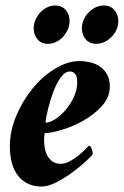

<svg xmlns="http://www.w3.org/2000/svg" viewBox="-20 -675 452 701"><path d="M270 -452Q227 -452 181.5 -424.5Q136 -397 99.5 -352.5Q63 -308 39.5 -252.5Q16 -197 16 -141Q16 -70 47 -32Q78 6 132 6Q156 6 186 -9.5Q216 -25 244 -45.5Q272 -66 293 -85.5Q314 -105 319 -113Q319 -118 315 -130.5Q311 -143 304 -143Q303 -142 293 -131.5Q283 -121 268.5 -109Q254 -97 236.5 -87Q219 -77 202 -77Q183 -77 171.5 -85.5Q160 -94 153 -106.5Q146 -119 143.5 -134.5Q141 -150 141 -164Q141 -166 141 -169.5Q141 -173 141.5 -177Q142 -181 142.5 -184.5Q143 -188 143 -189Q166 -189 206 -201Q246 -213 285 -235Q324 -257 352.5 -288.5Q381 -320 381 -359Q381 -385 371 -403Q361 -421 345 -432Q329 -443 309 -447.5Q289 -452 270 -452ZM146 -227Q148 -246 155.5 -277.5Q163 -309 174.5 -339.5Q186 -370 201.5 -392Q217 -414 235 -414Q243 -414 248.5 -410.5Q254 -407 257 -401.5Q260 -396 261 -389Q262 -382 262 -375Q262 -347 249.5 -320.5Q237 -294 219 -273Q201 -252 181 -239.5Q161 -227 146 -227ZM279 -571Q279 -548 293 -531.5Q307 -515 331 -515Q346 -515 360.5 -521.5Q375 -528 386.5 -539.5Q398 -551 405 -566Q412 -581 412 -598Q412 -622 397.5 -638.5Q383 -655 359 -655Q344 -655 330 -648.5Q316 -642 304.5 -630.5Q293 -619 286 -604Q279 -589 279 -571ZM103 -571Q103 -548 117 -531.5Q131 -515 155 -515Q170 -515 184 -521.5Q198 -528 209 -539.5Q220 -551 227 -566Q234 -581 234 -599Q234 -622 220 -638.5Q206 -655 182 -655Q167 -655 153 -648.5Q139 -642 128 -630.5Q117 -619 110 -604Q103 -589 103 -571Z"/></svg>

Font: Vermiglione
Style: Italic
Weight: 400
Italic angle: -11°
Version: Version 1.105